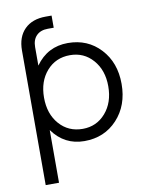

<svg xmlns="http://www.w3.org/2000/svg" viewBox="-91 -699 743 965"><g transform="rotate(-10 280.0 -217.0)"><path d="M296 -484Q397 -484 462 -414Q527 -344 527 -235Q527 -125 461.5 -54.5Q396 16 294 16Q192 16 131 -69V200H63V-487Q63 -556 102 -595Q141 -634 210 -634H240V-572H210Q173 -572 152 -551Q131 -530 131 -492V-398Q192 -484 296 -484ZM296 -46Q367 -46 413 -99Q459 -152 459 -235Q459 -317 413 -369.5Q367 -422 296 -422Q223 -422 177 -369.5Q131 -317 131 -234Q131 -151 177 -98.5Q223 -46 296 -46Z"/></g></svg>

Font: Didact Gothic
Style: Regular
Weight: 400
Designer: Daniel Johnson
Foundry: Daniel Johnson
Version: Version 2.101;PS 002.101;hotconv 1.0.88;makeotf.lib2.5.64775